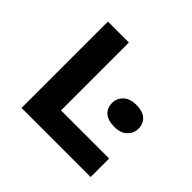

<svg xmlns="http://www.w3.org/2000/svg" viewBox="-162 -900 1100 1100"><g transform="rotate(45 388.0 -350.0)"><path d="M134.7 0V-700H304.7V-149.9H694.6V0ZM587.4 -299Q534.4 -299 507.8 -322.7Q481.2 -346.5 481.2 -388.4Q481.2 -424.7 508.6 -451.2Q536 -477.7 587.4 -477.7Q639.5 -477.7 666.1 -454Q692.7 -430.2 692.7 -388.4Q692.7 -352 665.3 -325.5Q637.9 -299 587.4 -299Z"/></g></svg>

Font: Lexend Giga
Style: Regular
Weight: 400
Designer: Bonnie Shaver-Troup, Thomas Jockin
Foundry: Lexend
Version: Version 1.007